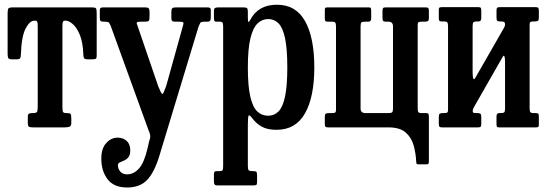

<svg xmlns="http://www.w3.org/2000/svg" viewBox="-20 -552 2376 832"><path d="M100.5 -20.5V-44.5Q100.5 -56.5 105 -59.2Q109.5 -62 121 -62H123Q136 -62 139.8 -66.5Q143.5 -71 143.5 -89.5V-440Q143.5 -454 141 -458.2Q138.5 -462.5 132.5 -462.5H129.5Q108.5 -462.5 90.8 -428Q73 -393.5 70.5 -315.5Q70 -304 67.2 -299.5Q64.5 -295 51.5 -295H30Q17 -295 15 -302.2Q13 -309.5 13 -320.5V-493.5Q13 -511 16.5 -515.5Q20 -520 37 -520H378Q392.5 -520 395.8 -515.8Q399 -511.5 399 -496.5V-310.5Q399 -299.5 395 -297.2Q391 -295 380 -295H360.5Q346.5 -295 343.8 -300.8Q341 -306.5 341 -318.5Q339 -369.5 325.8 -401.2Q312.5 -433 295.2 -447.8Q278 -462.5 264.5 -462.5H261Q255.5 -462.5 253 -458.5Q250.5 -454.5 250.5 -441V-90.5Q250.5 -71.5 253.2 -66.8Q256 -62 267 -62H269Q283.5 -62 286.2 -57.5Q289 -53 289 -37.5V-21Q289 -6 281.2 -3Q273.5 0 260 0H123.5Q109 0 104.8 -3.2Q100.5 -6.5 100.5 -20.5Z M419 135.5Q419 91 440.5 67.8Q462 44.5 489 44.5Q514 44.5 529.2 58.8Q544.5 73 544.5 99.5Q544.5 119.5 536.5 129.2Q528.5 139 518 143.5Q507.5 148 499.2 151.8Q491 155.5 491 163.5Q491 179.5 501.2 191.5Q511.5 203.5 531 203.5Q559.5 203.5 582.2 178.2Q605 153 619.5 90L626 61.5Q632 46 631 35.8Q630 25.5 623 10.5L459.5 -440.5Q454.5 -451 451.5 -454.5Q448.5 -458 433.5 -458H430.5Q419 -458 415.8 -461.2Q412.5 -464.5 412.5 -475V-509.5Q412.5 -520 426.5 -520H608.5Q620.5 -520 624.2 -516Q628 -512 628 -499.5V-481Q628 -466 624.8 -462Q621.5 -458 607 -458H591.5Q577 -458 573.8 -455.5Q570.5 -453 575 -443L665.5 -178.5Q679 -145 683 -145Q687 -145 690.2 -154Q693.5 -163 700.5 -180.5L773 -441Q776.5 -451.5 774 -454.8Q771.5 -458 756 -458H739Q728 -458 725.2 -462Q722.5 -466 722.5 -476V-499.5Q722.5 -512.5 726.5 -516.2Q730.5 -520 743 -520H877.5Q886 -520 889.8 -517.8Q893.5 -515.5 893.5 -507.5V-478.5Q893.5 -467.5 891 -462.8Q888.5 -458 877.5 -458H868Q850.5 -458 847.8 -452.8Q845 -447.5 840 -435.5L670.5 123.5Q649 194.5 617.8 227.5Q586.5 260.5 531 260.5Q473.5 260.5 446.2 224.8Q419 189 419 135.5Z M907 -479V-503Q907 -514.5 911.5 -517.2Q916 -520 926.5 -520H1034.5Q1046 -520 1050 -517Q1054 -514 1054 -503V-476Q1054 -458 1056.5 -457Q1059 -456 1064 -465Q1098 -531.5 1180 -531.5Q1262.5 -531.5 1302.2 -460Q1342 -388.5 1342 -260Q1342 -131.5 1301.5 -60.5Q1261 10.5 1178.5 10.5Q1139 10.5 1115 -2.8Q1091 -16 1074 -38.5Q1062 -54.5 1058 -51.8Q1054 -49 1054 -9.5V166Q1054 181.5 1057.5 185.5Q1061 189.5 1072.5 189.5H1076.5Q1087.5 189.5 1090.8 192.8Q1094 196 1094 208V235Q1094 246.5 1091 249Q1088 251.5 1077 251.5H923.5Q912.5 251.5 909.8 247.2Q907 243 907 233V206.5Q907 196.5 909.2 193Q911.5 189.5 921 189.5H932Q942.5 189.5 944.8 185Q947 180.5 947 166V-438Q947 -452 943.2 -455Q939.5 -458 934 -458H916Q910.5 -458 908.8 -462.2Q907 -466.5 907 -479ZM1054 -260Q1054 -179.5 1064.5 -133.8Q1075 -88 1094.8 -69.2Q1114.5 -50.5 1142 -50.5Q1168.5 -50.5 1187 -69.2Q1205.5 -88 1215.2 -133.8Q1225 -179.5 1225 -260Q1225 -340.5 1215.2 -386.2Q1205.5 -432 1187 -450.8Q1168.5 -469.5 1142 -469.5Q1116.5 -469.5 1096.5 -450.8Q1076.5 -432 1065.2 -386.2Q1054 -340.5 1054 -260Z M1683 -437.5Q1683 -458 1663.5 -458H1653.5Q1644 -458 1640.8 -461Q1637.5 -464 1637.5 -475V-505Q1637.5 -514 1640 -517Q1642.5 -520 1651.5 -520H1824.5Q1833.5 -520 1836 -516.8Q1838.5 -513.5 1838.5 -504V-474Q1838.5 -463.5 1834.2 -460.8Q1830 -458 1820.5 -458H1807Q1797 -458 1793.5 -455.8Q1790 -453.5 1790 -444V-84.5Q1790 -71.5 1792.2 -66.8Q1794.5 -62 1808 -62H1825.5Q1833.5 -62 1836 -58.8Q1838.5 -55.5 1838.5 -47V146.5Q1838.5 153 1837 156.5Q1835.5 160 1829 160H1793Q1786 160 1785 157.5Q1784 155 1783.5 148.5Q1782 112.5 1772.5 78.2Q1763 44 1737.8 22Q1712.5 0 1663.5 0H1401.5Q1392.5 0 1390 -3.2Q1387.5 -6.5 1387.5 -16V-46Q1387.5 -56.5 1391.5 -59.2Q1395.5 -62 1405.5 -62H1419Q1428.5 -62 1432.2 -64.2Q1436 -66.5 1436 -76V-435.5Q1436 -448.5 1433.5 -453.2Q1431 -458 1418 -458H1400.5Q1392 -458 1389.8 -461.2Q1387.5 -464.5 1387.5 -473V-509Q1387.5 -517.5 1391 -518.8Q1394.5 -520 1403 -520H1577.5Q1585.5 -520 1587 -516.5Q1588.5 -513 1588.5 -504.5V-472.5Q1588.5 -458 1576.5 -458H1561.5Q1550 -458 1546.2 -454.8Q1542.5 -451.5 1542.5 -438.5V-82.5Q1542.5 -62 1563.5 -62H1663Q1675 -62 1679 -65.2Q1683 -68.5 1683 -81.5Z M2275 -84.5Q2275 -71.5 2277.5 -66.8Q2280 -62 2293 -62H2302Q2310.5 -62 2312.8 -58.8Q2315 -55.5 2315 -47V-11Q2315 -3 2311.5 -1.5Q2308 0 2299.5 0H2142.5Q2134.5 0 2133 -3.8Q2131.5 -7.5 2131.5 -15.5V-47.5Q2131.5 -62 2143.5 -62H2150Q2161 -62 2164.8 -65.2Q2168.5 -68.5 2168.5 -81.5V-287Q2168.5 -301.5 2165.8 -307.8Q2163 -314 2158.5 -306L2036.5 -92.5Q2034.5 -88.5 2031.5 -83Q2028.5 -77.5 2028.5 -71Q2028.5 -63.5 2033.5 -62.8Q2038.5 -62 2047.5 -62H2049Q2058.5 -62 2062 -59Q2065.5 -56 2065.5 -45V-15Q2065.5 -6 2062.8 -3Q2060 0 2051.5 0H1895.5Q1886.5 0 1884 -3.2Q1881.5 -6.5 1881.5 -16V-46Q1881.5 -56.5 1885.5 -59.2Q1889.5 -62 1899.5 -62H1904.5Q1914 -62 1917.8 -64.2Q1921.5 -66.5 1921.5 -76V-436.5Q1921.5 -449.5 1919 -454.2Q1916.5 -459 1903.5 -459H1894.5Q1886 -459 1883.8 -462.2Q1881.5 -465.5 1881.5 -474V-510Q1881.5 -518 1885 -519.5Q1888.5 -521 1897 -521H2054Q2062 -521 2063.8 -517.2Q2065.5 -513.5 2065.5 -505.5V-473.5Q2065.5 -459 2053.5 -459H2046.5Q2036 -459 2032 -455.8Q2028 -452.5 2028 -439.5V-238Q2028 -218.5 2031 -211.5Q2034 -204.5 2040.5 -216L2164 -431.5Q2168.5 -440 2168.5 -444Q2168.5 -455 2164 -457Q2159.5 -459 2149 -459H2147.5Q2138 -459 2134.8 -462Q2131.5 -465 2131.5 -476V-506Q2131.5 -515 2134 -518Q2136.5 -521 2145.5 -521H2301Q2310 -521 2312.5 -517.8Q2315 -514.5 2315 -505V-475Q2315 -464.5 2311 -461.8Q2307 -459 2297 -459H2292Q2282.5 -459 2278.8 -456.8Q2275 -454.5 2275 -445Z"/></svg>

Font: Besley* Condensed Medium
Style: Regular
Weight: 500
Width: 3
Designer: Owen Earl
Foundry: indestructible type*
Version: Version 3.000; ttfautohint (v1.8.3)